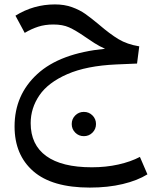

<svg xmlns="http://www.w3.org/2000/svg" viewBox="-20 -484 688 870"><path d="M648 306Q603 334 536 350Q469 366 387 366Q216 366 131 292Q46 218 46 89Q46 -54 149 -148.5Q252 -243 456 -263Q431 -274 407.5 -289Q384 -304 364 -318Q322 -347 293 -360Q264 -373 222 -373Q184 -373 153 -363Q122 -353 92 -335L50 -413Q132 -464 229 -464Q272 -464 306.5 -451.5Q341 -439 366.5 -421Q392 -403 428 -373Q478 -330 517 -306.5Q556 -283 611 -274L601 -196L507 -192Q372 -186 285 -148Q198 -110 158.5 -52Q119 6 119 74Q119 172 189.5 223Q260 274 396 274Q460 274 516 261.5Q572 249 614 227ZM305 78Q305 55 321 39Q337 23 360 23Q383 23 399 39Q415 55 415 78Q415 101 399 117Q383 133 360 133Q337 133 321 117Q305 101 305 78Z"/></svg>

Font: Fira GO
Style: Regular
Weight: 400
Designer: Carrois Corporate
Foundry: Carrois Corporate GbR
Version: Version 0.300